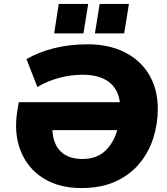

<svg xmlns="http://www.w3.org/2000/svg" viewBox="-20 -940 847 971"><path d="M391 11Q278 11 198.5 -39Q119 -89 84 -178Q49 -267 68 -383L75 -423H586Q578 -490 530 -526Q482 -562 398 -562Q338 -562 278.5 -546Q219 -530 169 -500L114 -641Q174 -676 252.5 -696Q331 -716 424 -716Q529 -716 609 -676.5Q689 -637 733.5 -563.5Q778 -490 778 -389Q778 -314 755.5 -242.5Q733 -171 685.5 -113.5Q638 -56 565 -22.5Q492 11 391 11ZM397 -136Q469 -136 512 -177Q555 -218 573 -282H245Q249 -210 288 -173Q327 -136 397 -136ZM460 -771 484 -920H632L608 -771ZM254 -771 277 -920H426L402 -771Z"/></svg>

Font: Nunito Sans Black
Style: Italic
Weight: 900
Italic angle: -9°
Designer: Vernon Adams
Foundry: Vernon Adams
Version: Version 3.006; ttfautohint (v1.8.3)